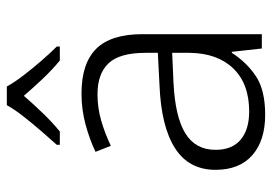

<svg xmlns="http://www.w3.org/2000/svg" viewBox="-140 -666 815 576"><g transform="rotate(-90 268.0 -377.5)"><path d="M276 -541Q366 -541 410 -497Q454 -453 454 -358V0H411L401 -90H398Q369 -45 327.5 -17.5Q286 10 212 10Q135 10 91 -28.5Q47 -67 47 -139Q47 -219 112 -260.5Q177 -302 301 -307L398 -312V-349Q398 -427 366.5 -460Q335 -493 274 -493Q233 -493 195 -482Q157 -471 119 -453L101 -499Q139 -517 183.5 -529Q228 -541 276 -541ZM308 -265Q206 -260 156.5 -229.5Q107 -199 107 -139Q107 -89 137.5 -63.5Q168 -38 222 -38Q305 -38 351 -85.5Q397 -133 398 -217V-269ZM297 -765Q309 -743 330 -715.5Q351 -688 374.5 -661Q398 -634 417 -615V-606H375Q348 -628 320.5 -657Q293 -686 269 -714Q245 -686 217 -657Q189 -628 162 -606H122V-615Q140 -635 163 -661.5Q186 -688 207.5 -715.5Q229 -743 241 -765Z"/></g></svg>

Font: Noto Sans Cherokee Light
Style: Regular
Weight: 300
Designer: Monotype Design Team
Foundry: Monotype Imaging Inc.
Version: Version 2.001; ttfautohint (v1.8.4.7-5d5b)